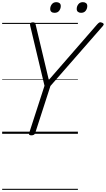

<svg xmlns="http://www.w3.org/2000/svg" viewBox="-20 -1242 982 1782"><path d="M271 14Q244 14 250 -5L393 -446L260 -1004Q256 -1020 263 -1027.5Q270 -1035 284 -1035Q299 -1035 304 -1029.5Q309 -1024 311 -1013L433 -500L882 -1016Q895 -1030 903.5 -1034Q912 -1038 925 -1032Q938 -1029 941.5 -1020.5Q945 -1012 934 -1000L448 -444L306 -5Q299 14 271 14ZM486 -1123Q468 -1123 457 -1132Q446 -1141 446 -1159Q446 -1183 461 -1202.5Q476 -1222 503 -1222Q521 -1222 532.5 -1213Q544 -1204 544 -1186Q544 -1162 529.5 -1142.5Q515 -1123 486 -1123ZM732 -1123Q715 -1123 703.5 -1132Q692 -1141 692 -1159Q692 -1183 707 -1202.5Q722 -1222 749 -1222Q767 -1222 778.5 -1213Q790 -1204 790 -1186Q790 -1162 775.5 -1142.5Q761 -1123 732 -1123ZM0 510H703V520H0ZM0 -20H703V0H0ZM0 -505H703V-500H0ZM0 -1030H703V-1020H0Z"/></svg>

Font: Playwrite CO Guides
Style: Regular
Weight: 400
Designer: Veronika Burian, José Scaglione
Foundry: TypeTogether
Version: Version 1.003